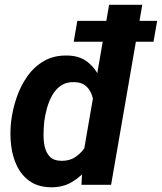

<svg xmlns="http://www.w3.org/2000/svg" viewBox="-20 -770 675 800"><path d="M326.2 -123 434.6 -750H572.8L442.9 0H319.3ZM25.4 -253.9 26.4 -264.2Q32.2 -313 48.8 -362.3Q65.4 -411.6 94 -452.1Q122.6 -492.7 164.6 -516.6Q206.5 -540.5 263.7 -538.6Q313 -537.1 345.5 -511.2Q377.9 -485.4 395.8 -445.1Q413.6 -404.8 420.2 -359.6Q426.8 -314.5 425.3 -273.9L422.9 -250.5Q415 -207 397 -160.9Q378.9 -114.7 349.6 -75.2Q320.3 -35.6 280.5 -12Q240.7 11.7 189.9 10.3Q136.7 8.8 102.8 -15.9Q68.8 -40.5 50.3 -79.3Q31.7 -118.2 26.4 -164.1Q21 -210 25.4 -253.9ZM164.6 -265.6 163.6 -254.9Q161.6 -233.9 161.4 -207.8Q161.1 -181.6 166.7 -157.5Q172.4 -133.3 187.7 -117.2Q203.1 -101.1 232.4 -100.1Q269.5 -98.6 296.4 -117.2Q323.2 -135.7 339.6 -165.8Q356 -195.8 361.8 -228.5L370.6 -293.5Q372.6 -315.9 370.4 -338.9Q368.2 -361.8 359.6 -381.8Q351.1 -401.9 334.2 -414.6Q317.4 -427.2 290.5 -427.7Q257.8 -429.2 235.1 -414.1Q212.4 -398.9 198.2 -374Q184.1 -349.1 176 -320.3Q168 -291.5 164.6 -265.6ZM634.8 -683.1 619.6 -596.2H287.1L302.2 -683.1Z"/></svg>

Font: Roboto
Style: Bold Italic
Weight: 700
Italic angle: -12°
Designer: Christian Robertson
Foundry: Google
Version: Version 3.0